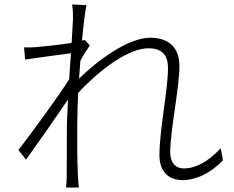

<svg xmlns="http://www.w3.org/2000/svg" viewBox="-20 -804 1040 855"><path d="M305 -719 299 -613C244 -604 173 -597 139 -594C122 -593 105 -592 87 -593L92 -539C159 -549 254 -561 296 -567L288 -451C242 -377 117 -207 62 -136L96 -93C154 -174 231 -284 283 -361L278 -256C278 -156 277 -115 277 -19C277 -3 276 15 274 31H331C330 15 328 -3 327 -20C323 -107 324 -154 324 -251C324 -292 326 -340 328 -390C427 -497 554 -589 640 -589C696 -589 728 -565 728 -501C728 -401 690 -226 690 -113C690 -39 731 -2 793 -2C852 -2 916 -31 973 -90L963 -144C908 -85 853 -54 799 -54C756 -54 738 -87 738 -125C738 -225 779 -412 779 -510C779 -590 734 -636 649 -636C547 -636 407 -528 332 -454L338 -534C351 -558 367 -583 380 -602L357 -626L345 -623C352 -698 360 -759 365 -781L301 -784C305 -762 305 -738 305 -719Z"/></svg>

Font: Noto Sans TC Light
Style: Regular
Weight: 300
Designer: Ryoko NISHIZUKA 西塚涼子 (kana, bopomofo & ideographs); Paul D. Hunt (Latin, Greek & Cyrillic); Sandoll Communications 산돌커뮤니
Foundry: Adobe
Version: Version 2.004;hotconv 1.0.118;makeotfexe 2.5.65603